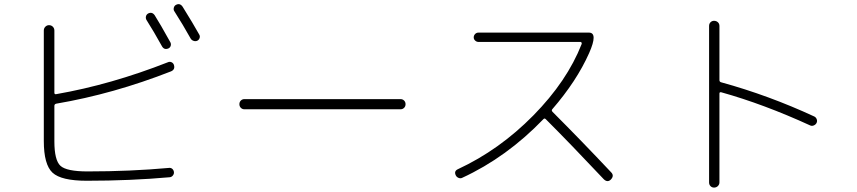

<svg xmlns="http://www.w3.org/2000/svg" viewBox="-20 -851 4040 905"><path d="M677.7 -787.1Q696.3 -796.9 709 -779.3Q733.4 -741.2 783.2 -651.4Q787.1 -643.6 784.7 -635.3Q782.2 -627 774.4 -623Q754.9 -614.3 744.1 -631.8Q704.1 -704.1 669.9 -757.8Q666 -765.6 668 -773.9Q669.9 -782.2 677.7 -787.1ZM878.9 -668.9Q841.8 -735.4 801.8 -797.9Q796.9 -804.7 799.3 -814.5Q801.8 -824.2 809.6 -828.1Q828.1 -837.9 840.8 -819.3Q890.6 -739.3 918.9 -688.5Q923.8 -680.7 920.9 -671.9Q918 -663.1 910.2 -659.2Q902.3 -655.3 893.1 -658.2Q883.8 -661.1 878.9 -668.9ZM388.7 1Q268.6 1 227.5 -37.1Q186.5 -75.2 186.5 -186.5V-707Q186.5 -717.8 193.8 -725.1Q201.2 -732.4 210.9 -732.4Q221.7 -732.4 229 -725.1Q236.3 -717.8 236.3 -707V-414.1Q236.3 -405.3 245.1 -407.2Q502.9 -452.1 771.5 -557.6Q780.3 -561.5 788.6 -557.6Q796.9 -553.7 799.8 -544.9Q806.6 -523.4 786.1 -514.6Q514.6 -408.2 245.1 -362.3Q236.3 -360.4 236.3 -351.6V-184.6Q236.3 -95.7 265.1 -69.3Q293.9 -43 392.6 -43Q594.7 -43 777.3 -59.6Q786.1 -60.5 792.5 -54.7Q798.8 -48.8 799.8 -40Q800.8 -31.2 794.9 -23.9Q789.1 -16.6 780.3 -15.6Q594.7 1 388.7 1Z M1131.8 -335.9Q1122.1 -335.9 1115.2 -342.8Q1108.4 -349.6 1108.4 -359.9Q1108.4 -370.1 1115.2 -377Q1122.1 -383.8 1131.8 -383.8H1868.2Q1877.9 -383.8 1884.8 -377Q1891.6 -370.1 1891.6 -359.9Q1891.6 -349.6 1884.8 -342.8Q1877.9 -335.9 1868.2 -335.9Z M2158.2 -12.7Q2150.4 -8.8 2141.1 -12.7Q2131.8 -16.6 2127.9 -25.4Q2119.1 -44.9 2138.7 -53.7Q2334 -144.5 2493.7 -306.6Q2653.3 -468.8 2721.7 -643.6Q2722.7 -646.5 2721.2 -649.9Q2719.7 -653.3 2716.8 -653.3H2235.4Q2226.6 -653.3 2219.7 -659.7Q2212.9 -666 2212.9 -674.8Q2212.9 -683.6 2219.2 -690.4Q2225.6 -697.3 2235.4 -697.3H2755.9Q2799.8 -697.3 2756.8 -600.6Q2698.2 -468.8 2583 -335.9Q2578.1 -330.1 2585 -323.2Q2719.7 -188.5 2861.3 -38.1Q2876 -22.5 2859.4 -4.9Q2843.8 10.7 2826.2 -5.9Q2670.9 -170.9 2552.7 -289.1Q2546.9 -294.9 2542 -290Q2368.2 -109.4 2158.2 -12.7Z M3345.7 33.2Q3335.9 33.2 3329.1 26.4Q3322.3 19.5 3322.3 8.8V-728.5Q3322.3 -739.3 3329.1 -746.1Q3335.9 -752.9 3345.7 -752.9Q3356.4 -752.9 3363.8 -746.1Q3371.1 -739.3 3371.1 -728.5V-473.6Q3371.1 -464.8 3379.9 -462.9Q3603.5 -401.4 3818.4 -301.8Q3826.2 -297.9 3829.6 -289.1Q3833 -280.3 3829.1 -272Q3825.2 -263.7 3815.9 -259.8Q3806.6 -255.9 3798.8 -259.8Q3579.1 -360.4 3379.9 -416Q3371.1 -418 3371.1 -410.2V8.8Q3371.1 18.6 3363.8 25.9Q3356.4 33.2 3345.7 33.2Z"/></svg>

Font: Rounded Mgen+ 2m light
Style: Regular
Weight: 200
Designer: [Source Han Sans]
Ryoko NISHIZUKA  (kana & ideographs); Paul D. Hunt (Latin, Greek & Cyrillic); Wenlong ZHANG  (bopomofo
Version: Version 1.059.20150602